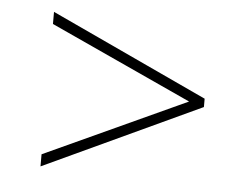

<svg xmlns="http://www.w3.org/2000/svg" viewBox="-37 -564 600 458"><g transform="rotate(5 263.0 -335.0)"><path d="M75 -491V-520L451 -345V-325L75 -150V-179L432 -343V-327Z"/></g></svg>

Font: Outfit Thin Thin
Style: Regular
Weight: 250
Version: Version 1.100;gftools[0.9.27]